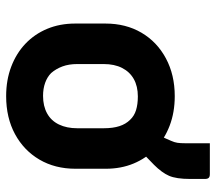

<svg xmlns="http://www.w3.org/2000/svg" viewBox="-60 -648 719 640"><g transform="rotate(90 300.0 -327.5)"><path d="M300 -550Q354 -550 398.5 -533Q443 -516 475 -485.5Q507 -455 524.5 -413Q542 -371 542 -320V-219Q542 -151 511.5 -99Q481 -47 426.5 -17.5Q372 12 300 12Q246 12 201.5 -5Q157 -22 125 -52.5Q93 -83 75.5 -125Q58 -167 58 -218V-319Q58 -387 88.5 -439Q119 -491 174 -520.5Q229 -550 300 -550ZM301 -427Q267 -427 243 -413.5Q219 -400 206 -374.5Q193 -349 193 -313V-225Q193 -197 201 -175.5Q209 -154 223 -138Q236 -125 255.5 -118Q275 -111 299 -111Q333 -111 357.5 -124.5Q382 -138 394.5 -164Q407 -190 407 -225V-313Q407 -344 400 -365.5Q393 -387 379 -401Q366 -415 346.5 -421Q327 -427 301 -427ZM457 -667Q474 -667 492 -667Q510 -667 527 -667Q544 -667 560 -667Q569 -667 572.5 -663Q576 -659 576 -651Q576 -645 576 -628Q576 -611 576 -601Q576 -555 565.5 -531Q555 -507 529 -481Q511 -464 496.5 -449.5Q482 -435 467.5 -422.5Q453 -410 437 -395Q437 -402 437 -417Q437 -432 437 -450.5Q437 -469 437 -485.5Q437 -502 437 -511Q439 -516 442 -522Q445 -528 449 -538Q454 -549 455.5 -559Q457 -569 457 -585Q457 -597 457 -621.5Q457 -646 457 -667Z"/></g></svg>

Font: Recursive
Style: Bold
Weight: 700
Version: Version 1.085